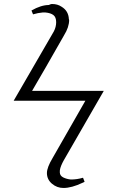

<svg xmlns="http://www.w3.org/2000/svg" viewBox="-20 -787 581 953"><path d="M247.1 -630.9Q258.8 -653.3 258.8 -676.8Q258.8 -701.7 245.1 -712.2Q231.4 -722.7 205.1 -725.1H191.9Q168.5 -723.1 144 -715.8L136.2 -734.9Q184.1 -762.2 223.1 -762.2H222.2Q226.1 -764.2 229 -765.1Q232.9 -767.1 238.8 -767.1Q265.6 -767.1 285.2 -753.9Q320.3 -732.9 321.8 -691.9Q323.2 -689 323.2 -688Q323.2 -652.3 297.9 -611.8L296.9 -609.9Q197.8 -435.5 139.2 -335.9H495.1L295.9 9.8Q294.9 11.7 293 15.4Q291 19 290 21Q275.4 50.8 276.9 66.9V68.8Q277.3 85.4 294.2 93.8Q311 102.1 332 104Q362.3 104 392.1 95.2L399.9 115.2Q398.9 115.7 395.5 117.7Q392.1 119.6 390.1 120.1Q335.9 146 294.9 146Q262.7 146 237.8 124.8Q212.9 103.5 212.9 71.8Q212.9 44.4 241.2 -2.9L403.8 -287.1H47.9Z"/></svg>

Font: Common Serif News
Style: Regular
Weight: 450
Designer: Philipp H. Poll, Khaled Hosny
Foundry: Stefan Peev, Context Ltd.
Version: Version 1.026